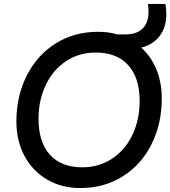

<svg xmlns="http://www.w3.org/2000/svg" viewBox="-20 -939 862 972"><path d="M63 -324Q63 -452 115 -555.5Q167 -659 261 -718.5Q355 -778 476 -778Q530 -778 573 -765H616Q672 -765 702 -794.5Q732 -824 732 -880Q732 -898 729 -919H817Q822 -897 822 -867Q822 -801 788 -756.5Q754 -712 695 -698Q745 -653 772 -587Q799 -521 799 -441Q799 -313 747.5 -209.5Q696 -106 602 -46.5Q508 13 386 13Q292 13 218.5 -30Q145 -73 104 -149.5Q63 -226 63 -324ZM396 -92Q482 -92 548.5 -136.5Q615 -181 651 -257.5Q687 -334 687 -428Q687 -545 629 -609Q571 -673 465 -673Q379 -673 313 -628.5Q247 -584 211 -507.5Q175 -431 175 -337Q175 -220 232.5 -156Q290 -92 396 -92Z"/></svg>

Font: Application Medium
Style: Italic
Weight: 500
Italic angle: -12°
Designer: Wei Huang
Foundry: Wei Huang
Version: Version 0.012